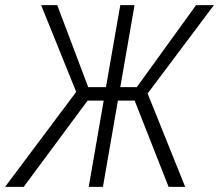

<svg xmlns="http://www.w3.org/2000/svg" viewBox="-54 -731 857 751"><path d="M472.7 -337.4H407.2L348.6 0H293L351.6 -337.4H288.6L38.6 0H-34.2L244.1 -371.6L106.9 -710.9H169.9L291 -390.1H360.4L416.5 -710.9H472.2L416.5 -390.1H481L712.9 -710.9H782.7L523.4 -365.2L670.4 0H605.5Z"/></svg>

Font: MAUL Condensed Light Italic
Style: Light Italic
Weight: 300
Italic angle: -12°
Designer: MAUL
Version: Version 1.0; 2020; ttfautohint (v1.8.3)